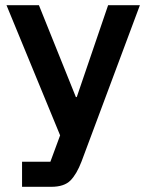

<svg xmlns="http://www.w3.org/2000/svg" viewBox="-20 -520 564 740"><path d="M65 200V103.3H174.2L211.7 1.7L5 -500H130L272.5 -145.8H275.8L396.7 -500H519.2L332.5 0L294.2 102.5Q275.8 150.8 251.7 175.4Q227.5 200 177.5 200Z"/></svg>

Font: Funnel Sans Light SemiBold
Style: Regular
Weight: 600
Version: Version 1.000